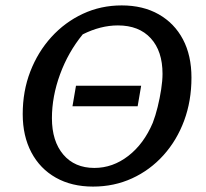

<svg xmlns="http://www.w3.org/2000/svg" viewBox="-20 -680 760 710"><path d="M324 10Q245 10 186.5 -23Q128 -56 96 -116.5Q64 -177 64 -258Q64 -343 92 -415.5Q120 -488 170 -543Q220 -598 286.5 -629Q353 -660 430 -660Q509 -660 567 -627Q625 -594 656.5 -534.5Q688 -475 688 -393Q688 -307 661 -234Q634 -161 584.5 -106Q535 -51 468.5 -20.5Q402 10 324 10ZM329 -59Q397 -59 454.5 -103.5Q512 -148 545 -226Q555 -252 563 -284.5Q571 -317 576 -349.5Q581 -382 581 -407Q581 -491 537.5 -538.5Q494 -586 416 -586Q352 -586 286 -553Q232 -487 202 -405Q172 -323 172 -243Q172 -158 214 -108.5Q256 -59 329 -59ZM248 -287 261 -363H502L489 -287Z"/></svg>

Font: Piazzolla Medium
Style: Italic
Weight: 500
Italic angle: -11.3°
Designer: Juan Pablo del Peral
Foundry: Huerta Tipografica
Version: Version 1.330